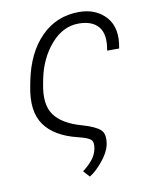

<svg xmlns="http://www.w3.org/2000/svg" viewBox="-82 -599 666 845"><g transform="rotate(-10 251.0 -177.0)"><path d="M328.6 -538.1Q405.3 -538.1 449.5 -488.3Q493.7 -438.5 475.6 -349.1H421.9Q435.5 -419.4 407.7 -453.9Q379.9 -488.3 318.8 -488.3Q248 -488.3 194.3 -426Q140.6 -363.8 123 -274.4L119.1 -253.9Q101.1 -164.6 135.3 -116.7Q169.4 -68.8 255.4 -44.9Q314.9 -27.8 336.2 -7.8Q357.4 12.2 347.7 60.1Q340.3 92.8 309.6 129.9Q278.8 167 251 183.6L225.6 155.8Q252 135.3 269 114.5Q286.1 93.8 292 65.9Q297.4 36.6 285.2 25.6Q272.9 14.6 229.5 3.9Q126.5 -21 83 -83Q39.6 -145 61.5 -253.9L65.4 -274.4Q89.8 -397.9 158.9 -468Q228 -538.1 328.6 -538.1Z"/></g></svg>

Font: Franko
Style: Light Italic
Weight: 300
Designer: Google
Version: Version 1.200310; 2013